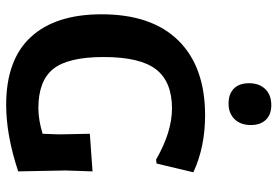

<svg xmlns="http://www.w3.org/2000/svg" viewBox="-162 -750 921 638"><g transform="rotate(90 299.0 -431.5)"><path d="M330 -872Q361 -872 378.5 -854Q396 -836 396 -804Q396 -770 376.5 -750Q357 -730 325 -730Q292 -730 274.5 -748Q257 -766 257 -798Q257 -832 276.5 -852Q296 -872 330 -872ZM364 -652Q469 -652 553 -613L524 -491L511 -489Q419 -542 341 -542Q252 -542 211 -489Q170 -436 170 -315Q170 -197 209.5 -147.5Q249 -98 340 -98Q378 -98 425 -112L427 -167L425 -269L550 -278L547 -188L550 -31Q430 9 329 9Q179 9 103.5 -73Q28 -155 28 -308Q28 -475 115.5 -563.5Q203 -652 364 -652Z"/></g></svg>

Font: Alegreya Sans
Style: Bold
Weight: 700
Designer: Juan Pablo del Peral
Foundry: Huerta Tipografica
Version: Version 2.007